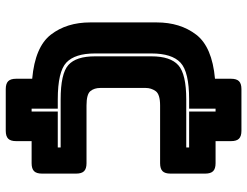

<svg xmlns="http://www.w3.org/2000/svg" viewBox="-116 -694 860 668"><g transform="rotate(90 314.0 -360.0)"><path d="M471 14Q471 33 462.5 41.5Q454 50 435 50H290Q271 50 262.5 41.5Q254 33 254 14V-42Q143 -52 100.5 -107Q58 -162 58 -244V-475Q58 -557 100.5 -612.5Q143 -668 254 -678V-734Q254 -753 262.5 -761.5Q271 -770 290 -770H435Q454 -770 462.5 -761.5Q471 -753 471 -734V-680H548Q567 -680 575.5 -671.5Q584 -663 584 -644V-523Q584 -504 575.5 -495.5Q567 -487 548 -487H347Q308 -487 297 -471.5Q286 -456 286 -437V-279Q286 -258 297 -244.5Q308 -231 347 -231H548Q567 -231 575.5 -222.5Q584 -214 584 -195V-76Q584 -57 575.5 -48.5Q567 -40 548 -40H471ZM358 -131V-40H368V-131H493V-141H326Q236 -141 206 -168Q176 -195 176 -260V-457Q176 -523 207 -550.5Q238 -578 326 -578H493V-588H368V-680H358V-588H326Q230 -588 198 -558Q166 -528 166 -457V-260Q166 -191 197.5 -161Q229 -131 326 -131Z"/></g></svg>

Font: Bungee Inline
Style: Regular
Weight: 400
Designer: David Jonathan Ross
Foundry: David Jonathan Ross
Version: Version 1.001;PS 1.0;hotconv 1.0.72;makeotf.lib2.5.5900